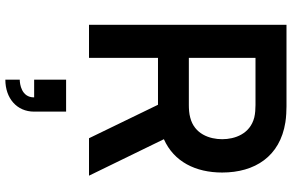

<svg xmlns="http://www.w3.org/2000/svg" viewBox="-202 -558 1065 700"><g transform="rotate(90 330.0 -207.5)"><path d="M70 0H190.5V-251.5H361.5L483.5 0H620L487 -273C569 -309.5 608.5 -388.5 608.5 -485.5C608.5 -604.5 550 -696.5 425 -716C406.5 -719 381.5 -720 367.5 -720H70ZM190.5 -364V-607H362.5C376 -607 394 -606 408 -602.5C468 -587 487 -531.5 487 -485.5C487 -439.5 468 -384 408 -369C394 -365 376 -364 362.5 -364ZM270 305C337.5 305 386.5 263.5 386.5 200V83.5H270V200H334.5C335 246.5 285 252.5 270 252.5Z"/></g></svg>

Font: Eudonet
Style: Bold
Weight: 700
Designer: Mikhail Sharanda
Foundry: Mikhail Sharanda
Version: Version 4.503;Glyphs 3.1.2 (3151)